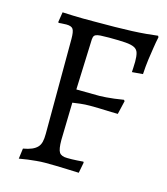

<svg xmlns="http://www.w3.org/2000/svg" viewBox="-101 -728 715 820"><g transform="rotate(15 256.0 -318.5)"><path d="M213 -112Q213 -71 222 -57.5Q231 -44 257 -44Q265 -44 277 -44Q289 -44 300 -45Q313 -46 328 -47L330 -43L321 4Q293 3 267 2Q244 1 218 0.5Q192 0 172 0Q153 0 133 2Q113 4 96 6Q77 9 58 12L64 -34Q87 -38 102 -44.5Q117 -51 126 -60.5Q135 -70 138.5 -84.5Q142 -99 142 -120L143 -540Q143 -572 136 -583Q129 -594 106 -594Q101 -594 95 -593.5Q89 -593 84 -593Q78 -592 72 -592L70 -596L77 -640Q100 -639 124 -638Q144 -637 168.5 -637Q193 -637 216 -637Q267 -637 308.5 -637.5Q350 -638 384 -639.5Q418 -641 445.5 -643.5Q473 -646 497 -649L500 -643Q495 -620 491 -593Q487 -570 483 -539.5Q479 -509 477 -474L429 -470Q429 -479 430 -488Q430 -496 430.5 -503.5Q431 -511 431 -516Q431 -540 427 -554.5Q423 -569 409.5 -576Q396 -583 369.5 -585Q343 -587 297 -587Q273 -587 259 -586Q245 -585 238 -581.5Q231 -578 229 -570Q227 -562 227 -548L219 -337L322 -336Q333 -336 351 -337.5Q369 -339 386 -341Q405 -344 427 -347L431 -342L417 -282Q395 -282 373 -283Q354 -284 332.5 -284.5Q311 -285 294 -285Q271 -285 250.5 -282.5Q230 -280 217 -278L213 -112Z"/></g></svg>

Font: Alegreya
Style: Regular
Weight: 400
Designer: Juan Pablo del Peral
Foundry: Juan Pablo del Peral
Version: Version 1.003